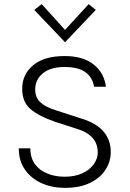

<svg xmlns="http://www.w3.org/2000/svg" viewBox="-20 -899 628 930"><path d="M293.5 11Q232.5 11 182 -11.5Q131.5 -34 101.2 -76.8Q71 -119.5 71 -180.5H127Q127 -133.5 150 -103Q173 -72.5 210.8 -57.8Q248.5 -43 292.5 -43Q343 -43 379 -59.8Q415 -76.5 434.2 -103.5Q453.5 -130.5 453.5 -161Q453.5 -245.5 349.5 -276L247 -309Q166.5 -337 127 -371.2Q87.5 -405.5 87.5 -468.5Q87.5 -539 140.8 -583.2Q194 -627.5 293 -627.5Q382 -627.5 433.2 -587Q484.5 -546.5 493 -479H435.5Q428.5 -524 394 -549.2Q359.5 -574.5 293 -574.5Q225 -574.5 187.8 -544Q150.5 -513.5 150.5 -465.5Q150.5 -428 173.8 -405Q197 -382 248 -365.5L372 -325.5Q516.5 -282.5 516.5 -162Q516.5 -117 491.5 -77.5Q466.5 -38 416.8 -13.5Q367 11 293.5 11ZM295 -694.5 146 -851 182 -879 295 -754 409.5 -879 444 -851Z"/></svg>

Font: Betina Sans Light
Style: Regular
Weight: 300
Designer: Jonathan Pinhorn (font) & Cristiano Sobral (main changes)
Version: Version 2.001;October 6, 2020;FontCreator 13.0.0.2681 64-bit